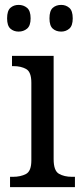

<svg xmlns="http://www.w3.org/2000/svg" viewBox="-20 -764 338 784"><path d="M21 0V-42H33Q64 -42 86 -53.5Q108 -65 108 -109V-426Q108 -470 87 -482Q66 -494 35 -494H29V-536H199V-114Q199 -67 220.5 -54.5Q242 -42 274 -42H286V0ZM230 -635Q209 -635 195.5 -647Q182 -659 182 -689Q182 -720 195.5 -732Q209 -744 230 -744Q249 -744 263 -732Q277 -720 277 -689Q277 -659 263 -647Q249 -635 230 -635ZM56 -635Q36 -635 22.5 -647Q9 -659 9 -689Q9 -720 22.5 -732Q36 -744 56 -744Q76 -744 90.5 -732Q105 -720 105 -689Q105 -659 90.5 -647Q76 -635 56 -635Z"/></svg>

Font: Noto Serif Tamil SemiCondensed
Style: Regular
Weight: 400
Width: 4
Designer: Indian Type Foundry, Tom Grace, and the Monotype Design Team
Foundry: Monotype Imaging Inc.
Version: Version 2.004; ttfautohint (v1.8.4.7-5d5b)